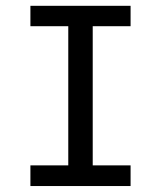

<svg xmlns="http://www.w3.org/2000/svg" viewBox="-20 -624 540 644"><path d="M82 -604.5H418V-536.1H291V-69.3H418V0H82V-69.3H209V-536.1H82Z"/></svg>

Font: BabelStone Coelbren y Beirdd
Style: Regular
Weight: 400
Designer: Andrew West
Foundry: BabelStone
Version: Version 1.00;September 27, 2022